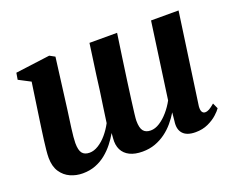

<svg xmlns="http://www.w3.org/2000/svg" viewBox="-95 -710 1077 882"><g transform="rotate(-20 443.5 -269.5)"><path d="M206.5 -287Q204 -268 200.8 -245.8Q197.5 -223.5 194.8 -201.8Q192 -180 190.2 -161.5Q188.5 -143 188.5 -131.5Q188.5 -96.5 200 -82Q211.5 -67.5 236 -67.5Q257 -67.5 279.2 -81.2Q301.5 -95 321 -118Q340.5 -141 355 -168.5Q360 -204 365.5 -243Q371 -282 376.5 -318.5Q381 -354.5 386.2 -393.2Q391.5 -432 397 -470Q402.5 -508 407 -542H542Q533.5 -482.5 525.2 -426Q517 -369.5 510.2 -320Q503.5 -270.5 498.2 -231.2Q493 -192 490 -166.2Q487 -140.5 487 -132Q487 -96.5 498.8 -82Q510.5 -67.5 534.5 -67.5Q556.5 -67.5 579 -82Q601.5 -96.5 621.5 -119.8Q641.5 -143 656 -170L708 -542H842.5L779.5 -96.5Q778 -77.5 783.2 -69Q788.5 -60.5 798 -60.5Q808 -60.5 818.2 -66.2Q828.5 -72 845 -86L857.5 -58.5Q850 -47 832 -30.8Q814 -14.5 787 -2Q760 10.5 725.5 10.5Q683 10.5 664 -10.8Q645 -32 651 -71L655 -112Q641 -88.5 622.2 -66.2Q603.5 -44 580 -26.8Q556.5 -9.5 528.2 0.8Q500 11 466.5 11Q429 11 404 -1.5Q379 -14 367.5 -37.2Q356 -60.5 359 -93L361 -118Q347.5 -94.5 329.5 -71.5Q311.5 -48.5 288.5 -29.8Q265.5 -11 237 0Q208.5 11 174 11Q142 11 114 -1.5Q86 -14 68.2 -40.5Q50.5 -67 50 -109Q50 -125.5 52.2 -147.2Q54.5 -169 57.5 -193.2Q60.5 -217.5 64 -241Q67.5 -264.5 70 -283.5L96.5 -465.5L39 -495.5L44.5 -528L213 -550L238.5 -536Z"/></g></svg>

Font: Merriweather 60pt
Style: Bold Italic
Weight: 700
Italic angle: -7.8°
Version: Version 2.101